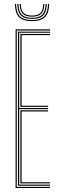

<svg xmlns="http://www.w3.org/2000/svg" viewBox="-20 -948 297 968"><path d="M58.5 0V-800H232.5V-794.2H64.5V-5.8H232.5V0ZM82.8 -23.2V-392H222.5V-386H89V-29H232.5V-23.2ZM70.5 -11.5V-788.5H232.5V-782.8H76.8V-403.5H222.5V-397.8H76.8V-17.2H232.5V-11.5ZM82.8 -409.2V-776.8H232.5V-771H89V-415H222.5V-409.2ZM141.5 -841.5Q96 -841.5 76 -861.6Q56 -881.8 55 -928.2H61Q62 -884.8 80.6 -865.9Q99.2 -847 141.5 -847Q183.5 -847 202.2 -865.9Q221 -884.8 222 -928.2H228Q227 -881.8 206.9 -861.6Q186.8 -841.5 141.5 -841.5ZM141.5 -852.8Q102.5 -852.8 85.2 -870.2Q68 -887.8 67 -928.2H73.2Q73.8 -890.8 89.8 -874.5Q105.8 -858.2 141.5 -858.2Q177.2 -858.2 193.1 -874.5Q209 -890.8 209.8 -928.2H215.8Q215 -887.8 197.8 -870.2Q180.5 -852.8 141.5 -852.8ZM141.5 -864Q108.8 -864 94.4 -878.9Q80 -893.8 79.2 -928.2H85Q85.5 -897 98.8 -883.2Q112 -869.5 141.5 -869.5Q171 -869.5 184.2 -883.2Q197.5 -897 197.8 -928.2H203.5Q203 -893.8 188.6 -878.9Q174.2 -864 141.5 -864Z"/></svg>

Font: Big Shoulders Inline Display Thin ExtraLight
Style: Regular
Weight: 250
Version: Version 2.002